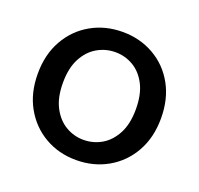

<svg xmlns="http://www.w3.org/2000/svg" viewBox="-98 -614 757 732"><g transform="rotate(20 281.0 -248.0)"><path d="M280 12Q210 12 153.5 -20.5Q97 -53 64 -111.5Q31 -170 31 -248Q31 -326 64 -384.5Q97 -443 154 -475.5Q211 -508 282 -508Q352 -508 409 -475.5Q466 -443 498.5 -384.5Q531 -326 531 -248Q531 -170 498 -111.5Q465 -53 408 -20.5Q351 12 280 12ZM280 -70Q320 -70 353.5 -89.5Q387 -109 408 -148.5Q429 -188 429 -248Q429 -308 408.5 -347.5Q388 -387 354.5 -406.5Q321 -426 282 -426Q243 -426 209 -406.5Q175 -387 154 -347.5Q133 -308 133 -248Q133 -188 154 -148.5Q175 -109 208.5 -89.5Q242 -70 280 -70Z"/></g></svg>

Font: DM Sans 36pt Medium
Style: Regular
Weight: 500
Designer: Colophon Foundry, Jonny Pinhorn
Foundry: Colophon Foundry
Version: Version 4.004;gftools[0.9.30]